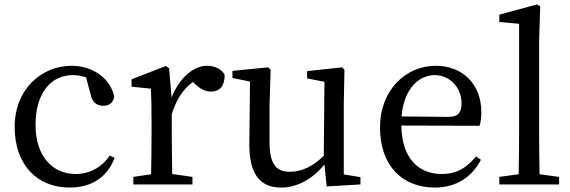

<svg xmlns="http://www.w3.org/2000/svg" viewBox="-20 -830 2566 864"><path d="M474 -130C439 -78 384 -47 321 -47C216 -47 140 -127 140 -268C140 -410 208 -492 308 -492C325 -492 346 -489 367 -482L388 -405C394 -374 411 -354 446 -354C472 -354 488 -367 494 -394C479 -475 399 -534 302 -534C169 -534 46 -431 46 -258C46 -91 145 14 293 14C395 14 464 -35 496 -120Z M741 -523 726 -533 572 -473V-440L659 -431C661 -387 662 -349 662 -287V-230C662 -179 661 -101 660 -46L580 -34V0H846V-34L755 -47C754 -103 753 -179 753 -230V-316C774 -383 803 -428 848 -461L861 -449C882 -430 903 -418 929 -418C973 -418 991 -447 991 -493C978 -519 946 -534 912 -534C851 -534 788 -481 752 -391Z M1527 -45V-361L1530 -516L1520 -527L1362 -510V-477L1440 -462L1437 -129C1389 -81 1337 -57 1284 -57C1224 -57 1193 -91 1193 -189V-361L1198 -516L1187 -527L1026 -511V-479L1105 -463L1102 -184C1101 -38 1156 14 1245 14C1314 14 1384 -21 1440 -90L1450 9L1602 0V-33Z M1787 -306C1798 -436 1869 -492 1936 -492C2007 -492 2057 -433 2057 -365C2057 -329 2046 -304 1998 -304ZM2138 -264C2143 -279 2146 -300 2146 -325C2146 -454 2059 -534 1941 -534C1806 -534 1690 -425 1690 -256C1690 -85 1790 14 1937 14C2034 14 2104 -34 2144 -111L2122 -126C2083 -79 2040 -47 1968 -47C1861 -47 1788 -120 1786 -265Z M2408 -46C2407 -106 2406 -170 2406 -230V-646L2411 -802L2396 -810L2227 -764V-731L2316 -723V-230C2316 -170 2315 -106 2314 -46L2227 -34V0H2496V-34Z"/></svg>

Font: Source Han Serif JP Medium
Style: Regular
Weight: 500
Designer: Ryoko NISHIZUKA 西塚涼子 (kana & ideographs); Frank Grießhammer (Latin, Greek & Cyrillic); Wenlong ZHANG 张文龙 (bopomofo); San
Foundry: Adobe Systems Incorporated
Version: Version 1.001;PS 1.001;hotconv 16.6.54;makeotf.lib2.5.65590